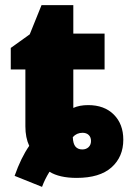

<svg xmlns="http://www.w3.org/2000/svg" viewBox="-20 -684 501 749"><path d="M37 2Q62 -69 94 -115Q79 -147 79 -191V-413H22V-497L96 -550L142 -664H266V-553H388V-413H266V-263Q290 -274 324 -274Q387 -274 424 -237Q461 -200 461 -139Q461 -72 415 -31Q369 10 279 10Q212 10 173 -14Q154 17 144 45ZM335 -134Q335 -149 326 -157.5Q317 -166 302 -166Q279 -166 264 -149Q265 -123 274.5 -112Q284 -101 301 -101Q316 -101 325.5 -110Q335 -119 335 -134Z"/></svg>

Font: Noto Sans Display Black Narrow
Style: Regular
Weight: 900
Width: 4
Designer: Monotype Design team
Foundry: Monotype Imaging Inc.
Version: Version 1.000